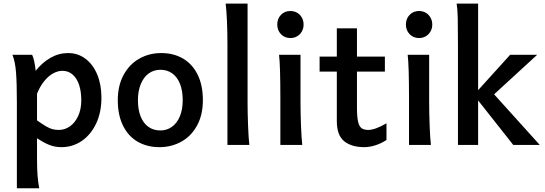

<svg xmlns="http://www.w3.org/2000/svg" viewBox="-20 -801 3010 1061"><path d="M177.2 -409.7Q212.9 -455.1 258.8 -481.4Q304.7 -507.8 356.4 -507.8Q410.6 -507.8 452.6 -476.1Q494.6 -444.3 517.6 -388.4Q540.5 -332.5 540.5 -261.2Q540.5 -179.7 511 -117.7Q481.4 -55.7 431.2 -21.7Q380.9 12.2 320.3 12.2Q283.7 12.2 253.4 0.2Q223.1 -11.7 184.6 -37.1V73.2Q184.6 130.4 187.5 168.9Q190.4 207.5 196.8 239.3H73.2V-236.8Q73.2 -341.3 68.6 -400.6Q64 -460 48.8 -498H157.7Q170.9 -469.2 177.2 -409.7ZM305.7 -83Q338.4 -83 366.7 -103Q395 -123 412.1 -160.4Q429.2 -197.8 429.2 -246.6Q429.2 -296.4 416.7 -333Q404.3 -369.6 380.6 -389.6Q356.9 -409.7 324.7 -409.7Q299.3 -409.7 272.9 -395Q246.6 -380.4 223.6 -351.8Q200.7 -323.2 184.6 -283.2V-135.7Q215.8 -113.8 234.6 -102.8Q253.4 -91.8 269.3 -87.4Q285.2 -83 305.7 -83Z M871.1 -507.8Q939.5 -507.8 991.5 -477.3Q1043.5 -446.8 1072.3 -388.2Q1101.1 -329.6 1101.1 -247.1Q1101.1 -166 1068.8 -107.2Q1036.6 -48.3 981.9 -18.1Q927.2 12.2 861.3 12.2Q793 12.2 741 -17.8Q689 -47.9 659.9 -106.4Q630.9 -165 630.9 -247.1Q630.9 -328.1 663.1 -387.2Q695.3 -446.3 750 -477.1Q804.7 -507.8 871.1 -507.8ZM866.2 -80.1Q901.9 -80.1 929.9 -100.1Q958 -120.1 973.9 -158Q989.7 -195.8 989.7 -247.1Q989.7 -299.3 974.9 -337.2Q960 -375 932.1 -395.3Q904.3 -415.5 866.2 -415.5Q830.1 -415.5 802 -395.3Q773.9 -375 758.1 -336.7Q742.2 -298.3 742.2 -247.1Q742.2 -195.3 757.1 -157.7Q772 -120.1 800 -100.1Q828.1 -80.1 866.2 -80.1Z M1357.9 0H1236.8V-551.8Q1236.8 -694.8 1227.1 -781.2H1348.1V-231.9Q1348.1 -178.2 1350.8 -107.7Q1353.5 -37.1 1357.9 0Z M1640.6 -231.9Q1640.6 -178.2 1643.3 -107.2Q1646 -36.1 1650.4 0H1529.3V-258.8Q1529.3 -439 1522 -498H1640.6ZM1584.5 -740.2Q1605.5 -740.2 1622.1 -730.5Q1638.7 -720.7 1648.2 -703.6Q1657.7 -686.5 1657.7 -665.5Q1657.7 -644.5 1648.2 -627.4Q1638.7 -610.4 1622.1 -600.6Q1605.5 -590.8 1584.5 -590.8Q1553.2 -590.8 1532.7 -612.1Q1512.2 -633.3 1512.2 -665.5Q1512.2 -697.8 1532.7 -719Q1553.2 -740.2 1584.5 -740.2Z M1992.7 12.2Q1922.9 12.2 1882.1 -20.5Q1841.3 -53.2 1841.3 -131.8V-405.3H1746.1V-488.3H1841.3V-644.5H1952.6V-488.3H2106.9V-405.3H1952.6V-206.1Q1952.6 -154.3 1959 -127.9Q1965.3 -101.6 1978.5 -92.3Q1991.7 -83 2015.1 -83Q2052.7 -83 2115.7 -119.6V-27.3Q2083.5 -6.8 2052 2.7Q2020.5 12.2 1992.7 12.2Z M2351.6 -231.9Q2351.6 -178.2 2354.2 -107.2Q2356.9 -36.1 2361.3 0H2240.2V-258.8Q2240.2 -439 2232.9 -498H2351.6ZM2295.4 -740.2Q2316.4 -740.2 2333 -730.5Q2349.6 -720.7 2359.1 -703.6Q2368.7 -686.5 2368.7 -665.5Q2368.7 -644.5 2359.1 -627.4Q2349.6 -610.4 2333 -600.6Q2316.4 -590.8 2295.4 -590.8Q2264.2 -590.8 2243.7 -612.1Q2223.1 -633.3 2223.1 -665.5Q2223.1 -697.8 2243.7 -719Q2264.2 -740.2 2295.4 -740.2Z M2510.7 -551.8Q2510.7 -651.4 2509.5 -702.1Q2508.3 -752.9 2503.4 -781.2H2622.1V-302.7L2798.8 -498H2948.2L2710.4 -279.8L2962.9 0H2816.4L2622.1 -246.1V0H2510.7Z"/></svg>

Font: Lesson One Medium
Style: Regular
Weight: 500
Designer: But Ko, Victor Gaultney, Annie Olsen, Julie Remington, Don Collingsworth, Eric Hays, Becca Hirsbrunner
Version: Version 1.100